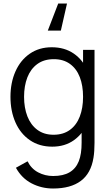

<svg xmlns="http://www.w3.org/2000/svg" viewBox="-20 -826 632 1101"><path d="M329 -650.7 364.2 -805.7H313.8L254.2 -650.7ZM284.3 255Q218 255 161.2 225.5Q104.3 196 71.3 136L138 99Q159.2 141.5 198.8 162.4Q238.3 183.3 284.7 183.3Q342.8 183.3 378.9 162Q415 140.7 431.7 98.8Q448.3 57 448 -8.3V-152.7H456.3V-540H522V-7.7Q522 43.5 516 78.7Q501.7 168.2 443.2 211.6Q384.8 255 284.3 255ZM279.7 15Q205.7 15 151.4 -22.1Q97.2 -59.2 68.6 -124.2Q40 -189.2 40 -270.7Q40 -351.7 68.6 -416.3Q97.2 -481 150.8 -518Q204.3 -555 276.7 -555Q350.7 -555 403.4 -518.5Q456.2 -482 483.1 -417.7Q510 -353.3 510 -270.7Q510 -188.8 483.1 -124.2Q456.2 -59.5 404.1 -22.2Q352 15 279.7 15ZM287 -53.3Q342.7 -53.3 380.7 -81Q418.7 -108.7 437.5 -157.7Q456.3 -206.7 456.3 -270.7Q456.3 -335.2 437.6 -383.7Q418.8 -432.2 381.2 -459.4Q343.5 -486.7 288.7 -486.7Q232.3 -486.7 194 -458.8Q155.7 -430.8 136.8 -382Q118 -333.2 118 -270.7Q118 -208 137.1 -158.8Q156.2 -109.7 194.2 -81.5Q232.2 -53.3 287 -53.3Z"/></svg>

Font: Hauora
Style: Regular
Weight: 400
Designer: Wayne Shih
Foundry: WCYS
Version: Version 1.001